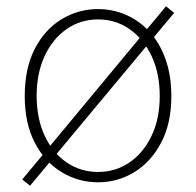

<svg xmlns="http://www.w3.org/2000/svg" viewBox="-20 -569 626 613"><path d="M293 13Q230 13 176.5 -19.5Q123 -52 91 -113.5Q59 -175 59 -262Q59 -351 91 -413Q123 -475 176.5 -507.5Q230 -540 293 -540Q340 -540 382.5 -521.5Q425 -503 457.5 -467.5Q490 -432 508.5 -380Q527 -328 527 -262Q527 -175 494.5 -113.5Q462 -52 409 -19.5Q356 13 293 13ZM293 -20Q349 -20 393.5 -50.5Q438 -81 464 -135.5Q490 -190 490 -262Q490 -335 464 -390Q438 -445 393.5 -476Q349 -507 293 -507Q237 -507 192.5 -476Q148 -445 122.5 -390Q97 -335 97 -263Q97 -191 122.5 -136Q148 -81 192.5 -50.5Q237 -20 293 -20ZM76 24 51 4 510 -549 536 -528Z"/></svg>

Font: Noto Sans TC
Style: Regular
Weight: 100
Designer: Ryoko NISHIZUKA 西塚涼子 (kana, bopomofo & ideographs); Paul D. Hunt (Latin, Greek & Cyrillic); Sandoll Communications 산돌커뮤니
Foundry: Adobe
Version: Version 2.004;hotconv 1.0.118;makeotfexe 2.5.65603